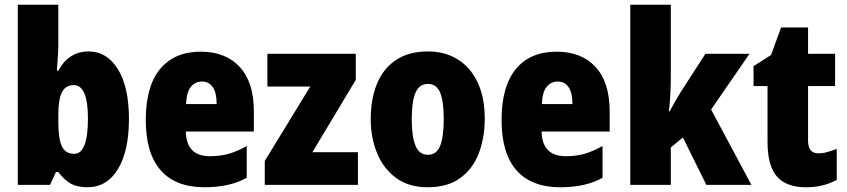

<svg xmlns="http://www.w3.org/2000/svg" viewBox="-20 -780 3572 810"><path d="M226 -588Q226 -568 224 -541.5Q222 -515 220 -482H226Q270 -563 354 -563Q431 -563 477.5 -488Q524 -413 524 -278Q524 -143 477.5 -66.5Q431 10 349 10Q306 10 279 -5Q252 -20 226 -54H216L191 0H55V-760H226ZM291 -421Q257 -421 241.5 -391Q226 -361 226 -297V-267Q226 -195 241 -163Q256 -131 293 -131Q351 -131 351 -280Q351 -421 291 -421Z M827 -562Q932 -562 991.5 -497.5Q1051 -433 1051 -310V-225H764Q766 -121 866 -121Q909 -121 944.5 -131Q980 -141 1021 -164V-30Q950 10 843 10Q721 10 658 -61.5Q595 -133 595 -274Q595 -416 655.5 -489Q716 -562 827 -562ZM832 -436Q804 -436 785.5 -414Q767 -392 765 -341H894Q894 -389 877.5 -412.5Q861 -436 832 -436Z M1490 0H1097V-101L1289 -415H1108V-553H1481V-443L1298 -138H1490Z M2025 -278Q2025 -201 2000.5 -135Q1976 -69 1922.5 -29.5Q1869 10 1784 10Q1705 10 1651.5 -29Q1598 -68 1571 -133.5Q1544 -199 1544 -278Q1544 -361 1570 -425.5Q1596 -490 1650 -526.5Q1704 -563 1786 -563Q1857 -563 1911 -529.5Q1965 -496 1995 -432.5Q2025 -369 2025 -278ZM1717 -277Q1717 -203 1733 -165Q1749 -127 1785 -127Q1822 -127 1837 -165Q1852 -203 1852 -278Q1852 -352 1837 -389Q1822 -426 1785 -426Q1749 -426 1733 -389Q1717 -352 1717 -277Z M2328 -562Q2433 -562 2492.5 -497.5Q2552 -433 2552 -310V-225H2265Q2267 -121 2367 -121Q2410 -121 2445.5 -131Q2481 -141 2522 -164V-30Q2451 10 2344 10Q2222 10 2159 -61.5Q2096 -133 2096 -274Q2096 -416 2156.5 -489Q2217 -562 2328 -562ZM2333 -436Q2305 -436 2286.5 -414Q2268 -392 2266 -341H2395Q2395 -389 2378.5 -412.5Q2362 -436 2333 -436Z M2810 -459Q2810 -422 2808 -383.5Q2806 -345 2802 -310H2805Q2816 -331 2829 -353.5Q2842 -376 2852 -392L2956 -553H3142L2980 -318L3150 0H2960L2861 -200L2810 -158V0H2639V-760H2810Z M3433 -133Q3451 -133 3470 -138.5Q3489 -144 3510 -152V-21Q3482 -6 3450.5 2Q3419 10 3379 10Q3298 10 3258 -35Q3218 -80 3218 -182V-417H3159V-501L3233 -548L3275 -664H3389V-553H3503V-417H3389V-187Q3389 -133 3433 -133Z"/></svg>

Font: Noto Sans Lao Looped Condensed Black
Style: Regular
Weight: 900
Width: 3
Designer: Mark Frömberg, Ben Mitchell
Foundry: The Fontpad Ltd
Version: Version 1.002; ttfautohint (v1.8.4.7-5d5b)